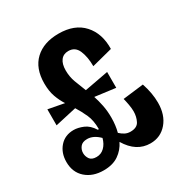

<svg xmlns="http://www.w3.org/2000/svg" viewBox="-161 -796 892 935"><g transform="rotate(-30 285.0 -328.5)"><path d="M156 15Q95 15 56.5 -19Q18 -53 18 -111Q18 -162 47.5 -195.5Q77 -229 126 -229Q150 -229 179 -217Q208 -205 229 -171H235V-173Q235 -220 220 -253.5Q205 -287 186 -317L66 -290V-380L156 -363Q139 -389 127.5 -421Q116 -453 116 -496Q116 -581 164.5 -626.5Q213 -672 297 -672Q387 -672 435 -619Q483 -566 481 -480L365 -450Q365 -502 349.5 -538.5Q334 -575 296 -575Q268 -575 253 -555Q238 -535 238 -499Q238 -464 249.5 -432.5Q261 -401 275 -367L409 -392V-303L294 -318Q303 -291 309.5 -259Q316 -227 316 -189Q316 -146 306 -109Q319 -97 332.5 -90Q346 -83 363 -83Q400 -83 412.5 -107.5Q425 -132 425 -162Q425 -179 421 -201Q417 -223 413 -238L529 -252Q549 -193 549 -139Q549 -70 512.5 -27.5Q476 15 419 15Q340 15 291 -67Q273 -30 240 -7.5Q207 15 156 15ZM110 -108Q110 -90 120.5 -74.5Q131 -59 158 -59Q184 -59 202.5 -77Q221 -95 229 -125Q196 -158 161 -158Q134 -158 122 -142.5Q110 -127 110 -108Z"/></g></svg>

Font: Bricolage Grotesque 12pt Condensed SemiBold
Style: Regular
Weight: 600
Width: 3
Designer: Mathieu Triay
Foundry: Atelier Triay
Version: Version 1.001; ttfautohint (v1.8.4.7-5d5b);gftools[0.9.33.de